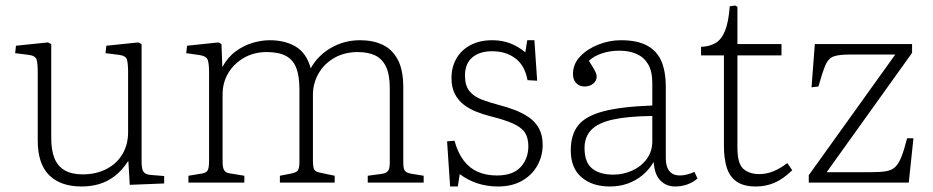

<svg xmlns="http://www.w3.org/2000/svg" viewBox="-20 -663 3386 697"><path d="M276 14Q200 14 158.5 -27Q117 -68 117 -153V-402Q117 -431 113 -446Q109 -461 83 -464L35 -470L38 -497L154 -509L166 -503V-162Q166 -118 177.5 -89Q189 -60 214.5 -45Q240 -30 280 -30Q329 -30 366.5 -49.5Q404 -69 424.5 -103.5Q445 -138 445 -183V-402Q445 -431 441 -446Q437 -461 411 -464L363 -470L366 -497L482 -509L494 -503V-77Q494 -50 500.5 -40Q507 -30 526 -28L576 -24V3L451 8L446 -78H445Q423 -44 396 -23.5Q369 -3 339 5.5Q309 14 276 14Z M664 0V-25L713 -33Q726 -35 732.5 -42.5Q739 -50 739 -80V-401Q739 -430 734.5 -444.5Q730 -459 705 -463L656 -470L659 -497L773 -509L784 -503L787 -421H788Q808 -457 837.5 -478Q867 -499 899 -508Q931 -517 959 -517Q1015 -517 1054 -493.5Q1093 -470 1108 -415Q1134 -462 1182 -489.5Q1230 -517 1287 -517Q1334 -517 1369 -500.5Q1404 -484 1424 -446.5Q1444 -409 1444 -346V-74Q1444 -49 1450.5 -42Q1457 -35 1475 -32L1518 -25V0H1315V-25L1360 -31Q1379 -33 1387 -40.5Q1395 -48 1395 -73V-342Q1395 -393 1381 -421.5Q1367 -450 1341.5 -462Q1316 -474 1279 -474Q1230 -474 1193 -452.5Q1156 -431 1136 -395.5Q1116 -360 1116 -319V-79Q1116 -62 1119 -51.5Q1122 -41 1138 -37L1195 -25V0H996V-25L1032 -32Q1055 -36 1061 -44Q1067 -52 1067 -76V-338Q1067 -387 1055.5 -416.5Q1044 -446 1018 -460Q992 -474 948 -474Q902 -474 865.5 -453Q829 -432 808.5 -397.5Q788 -363 788 -320V-76Q788 -55 793.5 -45.5Q799 -36 812 -34L867 -25V0Z M1614 14 1603 -150 1630 -152Q1642 -108 1663.5 -80Q1685 -52 1715 -39Q1745 -26 1784 -26Q1842 -26 1870 -56.5Q1898 -87 1898 -132Q1898 -162 1886 -181Q1874 -200 1843.5 -214Q1813 -228 1760 -241Q1733 -248 1708 -258Q1683 -268 1663 -283.5Q1643 -299 1631 -322.5Q1619 -346 1619 -380Q1619 -419 1636.5 -450Q1654 -481 1687.5 -499Q1721 -517 1767 -517Q1803 -517 1832.5 -505.5Q1862 -494 1887 -473L1894 -517H1920L1930 -370L1895 -372Q1885 -426 1850.5 -451.5Q1816 -477 1767 -477Q1721 -477 1694.5 -454.5Q1668 -432 1668 -388Q1668 -352 1684.5 -332Q1701 -312 1729 -301.5Q1757 -291 1791 -282Q1822 -274 1850.5 -263Q1879 -252 1901.5 -236Q1924 -220 1937 -196Q1950 -172 1950 -137Q1950 -97 1931 -62.5Q1912 -28 1875.5 -7Q1839 14 1788 14Q1748 14 1713 2.5Q1678 -9 1649 -31L1642 14Z M2194 14Q2130 14 2091 -19.5Q2052 -53 2052 -117Q2052 -174 2079 -208Q2106 -242 2171 -259Q2236 -276 2348 -280V-361Q2348 -404 2333 -429.5Q2318 -455 2291.5 -467Q2265 -479 2228 -479Q2194 -479 2164.5 -469Q2135 -459 2118 -442Q2129 -425 2135 -414.5Q2141 -404 2143.5 -397.5Q2146 -391 2146 -385Q2146 -369 2133 -359Q2120 -349 2102 -349Q2084 -349 2072 -361Q2060 -373 2060 -394Q2060 -431 2086.5 -458.5Q2113 -486 2153 -501.5Q2193 -517 2234 -517Q2295 -517 2331 -496.5Q2367 -476 2382 -438.5Q2397 -401 2397 -349V-89Q2397 -58 2410 -42Q2423 -26 2448 -26Q2460 -26 2474 -29.5Q2488 -33 2501 -39L2512 -15Q2496 -1 2475 6.5Q2454 14 2431 14Q2399 14 2377.5 -7.5Q2356 -29 2353 -75Q2335 -45 2310.5 -25.5Q2286 -6 2257 4Q2228 14 2194 14ZM2206 -29Q2242 -29 2274.5 -43.5Q2307 -58 2327.5 -85.5Q2348 -113 2348 -150V-242Q2259 -241 2205 -229Q2151 -217 2126.5 -191.5Q2102 -166 2102 -126Q2102 -73 2130 -51Q2158 -29 2206 -29Z M2724 14Q2680 14 2654.5 -3.5Q2629 -21 2618.5 -54Q2608 -87 2608 -134V-462H2525V-493Q2555 -494 2577 -506.5Q2599 -519 2612 -551Q2625 -583 2629 -640L2649 -643L2657 -638V-503H2817V-462H2657V-127Q2657 -69 2678.5 -50Q2700 -31 2737 -31Q2762 -31 2787 -41Q2812 -51 2838 -71L2856 -45Q2823 -13 2791.5 0.5Q2760 14 2724 14Z M2916 0V-27L3230 -465H3064Q3025 -465 3006 -458Q2987 -451 2976.5 -426.5Q2966 -402 2951 -349L2926 -346L2938 -503H3291V-471L2981 -38H3144Q3177 -38 3197 -41.5Q3217 -45 3229.5 -56.5Q3242 -68 3252 -93Q3262 -118 3273 -161H3296L3279 0Z"/></svg>

Font: Literata ExtraLight
Style: Regular
Weight: 250
Designer: Latin by Veronika Burian and Jose Scaglione. Greek by Irene Vlachou. Cyrillic by Vera Evstafieva.
Foundry: TypeTogether
Version: Version 3.103;gftools[0.9.29]